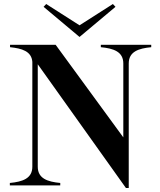

<svg xmlns="http://www.w3.org/2000/svg" viewBox="-20 -923 796 956"><path d="M482 -700V-688C545 -682 594 -666 594 -607V-239L257 -700H30V-688C89 -682 137 -668 141 -615V-93C141 -34 92 -18 29 -12V0H280V-12C217 -18 168 -34 168 -93V-603L607 13H621V-607C621 -666 670 -682 733 -688V-700ZM197 -889 376 -739 555 -889 542 -903 376 -797 210 -903Z"/></svg>

Font: Sprat Medium
Style: Regular
Weight: 500
Designer: Ethan Nakache
Foundry: Collletttivo
Version: Version 2.000;Glyphs 3.2 (3217)